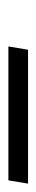

<svg xmlns="http://www.w3.org/2000/svg" viewBox="170 -832 88 469"><g transform="rotate(90 214.5 -598.0)"><path d="M102 -622H429L421 -574H94Z"/></g></svg>

Font: Sarabun Light
Style: Italic
Weight: 300
Italic angle: -10°
Designer: Suppakit Chalermlarp | Katatrad Co.,Ltd.
Foundry: Cadson Demak Co.,Ltd.
Version: Version 1.000; ttfautohint (v1.6)